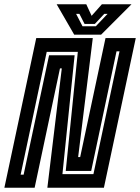

<svg xmlns="http://www.w3.org/2000/svg" viewBox="-40 -878 654 898"><path d="M-19.5 0 129.5 -700H394L325.5 -143.5H335L453.5 -700H595L446 0H181.5L249 -558H240.5L122 0ZM56.5 -61H70.5L189.5 -619.5H309L252 -63.5H397L519 -638H505L386.5 -78.5H267.5L324 -635.5H178.5ZM307 -716 225 -858H363.5L388.5 -804L436.5 -858H575L433 -716ZM346 -755H408L463 -813H447.5L403.5 -766H355.5L331.5 -813H316Z"/></svg>

Font: Tourney Condensed Regular
Style: Bold Italic
Weight: 700
Width: 3
Italic angle: -12°
Designer: Tyler Finck
Foundry: Etcetera Type Co
Version: Version 1.010; ttfautohint (v1.8.3)